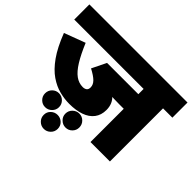

<svg xmlns="http://www.w3.org/2000/svg" viewBox="-171 -853 1237 1237"><g transform="rotate(45 447.0 -234.5)"><path d="M809 -484V0H632V-303H590Q563 -303 539.5 -304Q516 -305 502 -308L403 -383Q478 -347 518.5 -312Q559 -277 559 -219Q559 -172 534.5 -140Q510 -108 465.5 -92.5Q421 -77 361 -77Q318 -77 272 -88.5Q226 -100 180.5 -131Q135 -162 93 -221Q51 -280 14 -376L158 -430Q190 -354 219.5 -306.5Q249 -259 279.5 -237Q310 -215 346 -215Q363 -215 373.5 -223Q384 -231 384 -249Q384 -274 363.5 -294.5Q343 -315 299 -338L347 -436H632V-484H0V-622H894V-484ZM295 89Q295 62 314 44Q333 26 359 26Q385 26 404 44Q423 62 423 89Q423 116 404 134.5Q385 153 359 153Q333 153 314 134.5Q295 116 295 89ZM388 -15Q388 -42 407 -60.5Q426 -79 452 -79Q478 -79 496.5 -60.5Q515 -42 515 -15Q515 11 496.5 29.5Q478 48 452 48Q426 48 407 29.5Q388 11 388 -15ZM203 -15Q203 -42 221.5 -60.5Q240 -79 266 -79Q292 -79 311 -60.5Q330 -42 330 -15Q330 11 311 29.5Q292 48 266 48Q240 48 221.5 29.5Q203 11 203 -15Z"/></g></svg>

Font: Noto Sans Devanagari Black
Style: Regular
Weight: 900
Version: Version 2.003